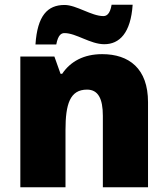

<svg xmlns="http://www.w3.org/2000/svg" viewBox="-20 -858 710 812"><path d="M130 -670H218C226 -713 241 -718 253 -718C302 -718 362 -671 421 -671C485 -671 533 -718 541 -838H452C445 -796 429 -790 417 -790C367 -790 303 -837 253 -837C181 -837 138 -792 130 -670ZM412 -629C334 -629 278 -598 243 -546H236L210 -619H66V-66H257V-308C257 -418 276 -479 348 -479C395 -479 415 -441 415 -368V-66H606V-426C606 -568 526 -629 412 -629Z"/></svg>

Font: Noto Sans Malayalam UI Black
Style: Regular
Weight: 900
Designer: Jelle Bosma - Monotype Design Team
Foundry: Monotype Imaging Inc.
Version: Version 2.104